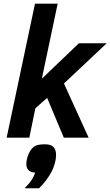

<svg xmlns="http://www.w3.org/2000/svg" viewBox="-20 -747 599 1042"><path d="M326.2 0 235.8 -215.8 171.9 -159.2 139.2 0H16.1L169.9 -727.1H293L207 -319.8L408.2 -512.2H559.1L327.1 -293.9L460.9 0ZM113.3 274.9Q140.1 248 152.6 228.3Q165 208.5 170.9 189.9Q123 187 123 143.1Q123 130.9 126 117.4Q128.9 104 134 91.6Q139.2 79.1 146 68.6Q152.8 58.1 161.1 51.8Q173.3 42 188.5 39.1Q203.6 36.1 223.1 36.1Q256.3 36.1 270.3 51Q284.2 65.9 284.2 92.8Q284.2 116.2 277.8 139.2Q271.5 162.1 260.3 184.1Q234.9 232.4 191.9 274.9Z"/></svg>

Font: Lorenzo Sans
Style: Bold Italic
Weight: 700
Italic angle: -12°
Foundry: Intel Corporation
Version: Version 1.00; ttfautohint (v1.5)